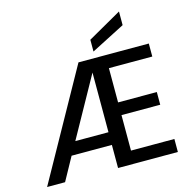

<svg xmlns="http://www.w3.org/2000/svg" viewBox="-131 -1069 1186 1197"><g transform="rotate(-15 462.5 -470.5)"><path d="M26 0 416 -700H870V-616H590V-395H840V-313H590V-84H870V0H484V-149H224L142 0ZM484 -616 270 -231H484ZM524 -741V-817L742 -941V-853Z"/></g></svg>

Font: Ultramarine Medium
Style: Regular
Weight: 500
Designer: Colophon Foundry, Jonny Pinhorn
Foundry: Colophon Foundry
Version: Version 1.200; ttfautohint (v1.8.3)